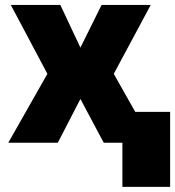

<svg xmlns="http://www.w3.org/2000/svg" viewBox="-20 -565 693 760"><path d="M167.6 -272.7 22.7 -545.5H218.8L298.3 -376.4L382.1 -545.5H576.7L430.4 -272.7L515.3 -122.2H653.4V174.7H464.5V0H390.6L298.3 -173.3L208.8 0H12.8Z"/></svg>

Font: Inter P Black
Style: Regular
Weight: 900
Designer: Rasmus Andersson
Foundry: rsms
Version: Version 3.018;git-588b23468